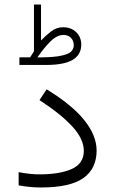

<svg xmlns="http://www.w3.org/2000/svg" viewBox="-20 -831 510 850"><path d="M113.3 -577.1Q118.2 -584 122.6 -591.6Q127 -599.1 130.4 -604.5V-811H161.6V-651.9Q182.6 -673.8 206.5 -692.1Q230.5 -710.4 258.8 -710.4Q294.9 -710.4 317.4 -688.5Q339.8 -666.5 339.8 -632.8Q339.4 -588.4 301.5 -565.9Q263.7 -543.5 184.6 -543.5H65.9V-577.1ZM184.1 -577.6Q243.2 -579.1 274.9 -591.1Q306.6 -603 306.6 -631.3Q306.6 -650.4 294.2 -663.3Q281.7 -676.3 261.2 -676.3Q231.4 -676.3 201.9 -646.2Q172.4 -616.2 145.5 -576.7ZM62.5 -68.8Q88.4 -64 111.1 -61.5Q133.8 -59.1 154.8 -59.1Q244.6 -59.1 297.9 -83Q351.1 -106.9 351.1 -163.1Q351.1 -215.8 299.8 -271.5Q248.5 -327.1 154.8 -387.7L186.5 -435.5Q299.8 -366.2 353.8 -298.3Q407.7 -230.5 407.7 -164.6Q407.7 -84.5 349.1 -42.7Q290.5 -1 161.1 -1Q134.8 -1 109.6 -3.7Q84.5 -6.3 62.5 -10.3Z"/></svg>

Font: Vazir Thin FD-WOL
Style: Thin-FD-WOL
Weight: 100
Designer: Saber Rastikerdar
Foundry: Saber Rastikerdar
Version: Version 30.1.0